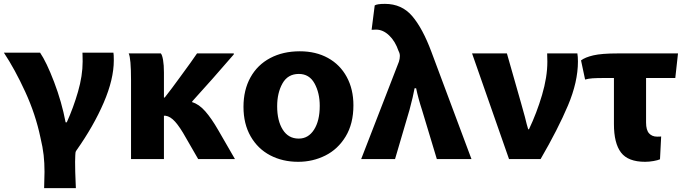

<svg xmlns="http://www.w3.org/2000/svg" viewBox="-35 -772 3536 992"><path d="M193 200Q195 138 195 116Q195 70 190.5 29.5Q186 -11 174 -61Q149 -181 95.5 -297.5Q42 -414 -15 -500H172Q205 -452 244.5 -348.5Q284 -245 304 -140H310Q344 -215 368 -298Q392 -381 392 -454Q392 -475 391.5 -485Q391 -495 391 -500H551Q553 -492 553 -460Q553 -363 501 -242Q449 -121 360 5Q356 10 355 16.5Q354 23 354 30L353 64Q353 113 356 176L357 200Z M958 -244Q993 -234 1025.5 -197Q1058 -160 1093 -99L1179 50H989L925 -61Q895 -115 870 -143Q845 -171 820 -174H812V50H642V-358Q642 -471 630 -496H796Q803 -488 807.5 -462Q812 -436 812 -398V-268H816Q853 -315 894.5 -372.5Q936 -430 948 -446L983 -496H1173V-491Q1061 -361 958 -248Z M1505 64Q1425 64 1361 30.5Q1297 -3 1260 -67.5Q1223 -132 1223 -220Q1223 -307 1259 -372Q1295 -437 1361 -472Q1427 -507 1514 -507Q1597 -507 1659.5 -472.5Q1722 -438 1756.5 -374.5Q1791 -311 1791 -228Q1791 -133 1751 -67Q1711 -1 1646 31.5Q1581 64 1506 64ZM1509 -56Q1558 -56 1587.5 -102Q1617 -148 1617 -225Q1617 -292 1590 -341Q1563 -390 1509 -390Q1452 -390 1424.5 -341Q1397 -292 1397 -223Q1397 -148 1426 -102Q1455 -56 1508 -56Z M2146 -202Q2126 -263 2115 -316H2107Q2100 -276 2081 -205L2006 50H1831L2026 -453Q2031 -469 2031 -483Q2031 -496 2024 -509Q2007 -559 1975.5 -589Q1944 -619 1908 -619Q1891 -619 1885 -618L1901 -744Q1913 -752 1954 -752Q2041 -752 2095 -688.5Q2149 -625 2194 -504L2401 50H2222Z M2657 -240Q2676 -173 2677 -168Q2687 -126 2694 -104H2698Q2738 -188 2765.5 -281Q2793 -374 2793 -453Q2793 -481 2792 -496H2948Q2951 -480 2951 -454Q2951 -349 2899.5 -227Q2848 -105 2758 50H2595L2404 -496H2584Z M3375 51Q3364 56 3341.5 60Q3319 64 3298 64Q3210 64 3173.5 16Q3137 -32 3137 -131V-369H3091Q3049 -369 3027 -367.5Q3005 -366 2988 -361L2967 -460Q2988 -476 3030.5 -486Q3073 -496 3157 -496H3468L3454 -369H3303V-139Q3303 -100 3318.5 -83Q3334 -66 3360 -66Q3379 -66 3381 -67Z"/></svg>

Font: BM Euljiro oraeorae
Style: Regular
Weight: 400
Designer: Bongjin Kim; Bomjun Kim; Myungsoo Han; Hyesun Chae; Mikyoung Jeong; Wujin Sim; Minjae Kang; Suwha Jang;
Foundry: Sandoll Inc.
Version: Version 1.000;hotconv 1.0.109;makeexe 2.5.65596